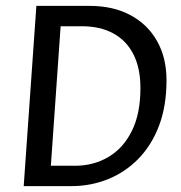

<svg xmlns="http://www.w3.org/2000/svg" viewBox="-20 -632 615 652"><path d="M60.5 0 103.5 -612H284.7Q365.2 -612 423.9 -580.1Q482.6 -548.3 514.3 -490.9Q545.9 -433.5 545.4 -357.7Q545.2 -270.9 519.8 -204.5Q494.4 -138.1 449.6 -92.4Q404.7 -46.8 346.4 -23.4Q288 0 222.8 0ZM152.7 -69.1H234.5Q297.4 -69.1 348 -98.8Q398.6 -128.5 427.7 -187.3Q456.9 -246 456.9 -332.7Q456.9 -400.6 433.1 -447.5Q409.3 -494.4 364.7 -518.6Q320.2 -542.9 257.8 -542.9H185.9Z"/></svg>

Font: Ancizar Sans Thin
Style: Italic
Weight: 100
Italic angle: -4°
Designer: Cesar Puertas, Viviana Monsalve, Julian Moncada, Julian Prieto, Jose Castro, Mariel Hernandez, Felipe Aragon, Sara Alarc
Version: Version 8.100